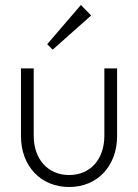

<svg xmlns="http://www.w3.org/2000/svg" viewBox="-20 -739 553 769"><path d="M257 10C370 10 449 -74 449 -194V-465H398V-196C398 -101 342 -38 257 -38C171 -38 115 -102 115 -196V-465H64V-194C64 -73 144 10 257 10ZM169 -562 191 -540 345 -677 304 -719Z"/></svg>

Font: MV Cash ExtraLight
Style: Regular
Weight: 200
Designer: Rodrigo Fuenzalida
Foundry: fragTYPE
Version: Version 1.100;Glyphs 3.1.2 (3151)